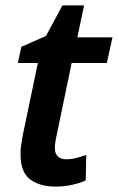

<svg xmlns="http://www.w3.org/2000/svg" viewBox="-20 -680 436 710"><path d="M185 10Q127 10 91 -17Q55 -44 56 -113Q56 -126 58 -141.5Q60 -157 63 -174L120 -447H46L59 -507L150 -547L211 -660H291L266 -542H396L375 -447H245L188 -173Q186 -164 184.5 -153.5Q183 -143 183 -134Q182 -114 193 -102.5Q204 -91 225 -91Q244 -91 261 -95.5Q278 -100 299 -107L297 -13Q279 -4 249 3Q219 10 185 10Z"/></svg>

Font: Noto Sans Display SemiBold
Style: Italic
Weight: 600
Italic angle: -12°
Designer: Monotype Design Team
Foundry: Monotype Imaging Inc.
Version: Version 2.003